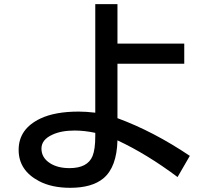

<svg xmlns="http://www.w3.org/2000/svg" viewBox="-20 -853 1020 925"><path d="M439 -833H545.9V-643.1H867.7V-545.9H545.9V-283.7Q719.7 -219.7 894.5 -102.1L835.4 0Q687.5 -110.8 545.9 -176.8Q542.5 -47.4 478 6.3Q422.9 51.8 318.4 51.8Q229 51.8 168 19.5Q69.8 -32.2 69.8 -130.9Q69.8 -232.4 175.3 -282.2Q245.6 -315.4 358.9 -315.4Q394.5 -315.4 439 -310.1ZM439 -212.9Q387.2 -224.1 339.4 -224.1Q274.9 -224.1 232.4 -204.1Q179.7 -180.2 179.7 -137.2Q179.7 -93.3 220.7 -66.9Q257.8 -43 314.9 -43Q401.9 -43 425.8 -101.1Q439 -133.3 439 -196.8Z"/></svg>

Font: FORM UDPGothic
Style: Bold
Weight: 700
Foundry: Pronama LLC
Version: Version 1.051